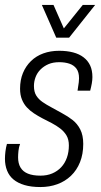

<svg xmlns="http://www.w3.org/2000/svg" viewBox="-21 -743 407 775"><path d="M142 12Q105 12 78 4Q51 -4 33.5 -18.5Q16 -33 7.5 -54.5Q-1 -76 -1 -102Q-1 -116 1 -132Q3 -148 7 -162H60Q55 -149 53.5 -134Q52 -119 52 -108Q52 -83 62 -66.5Q72 -50 92 -42Q112 -34 142 -34Q169 -34 190 -43Q211 -52 226 -68Q241 -84 249 -106.5Q257 -129 257 -156Q257 -180 247.5 -196Q238 -212 222.5 -224Q207 -236 188 -246Q169 -256 149 -266Q132 -275 116 -285.5Q100 -296 87.5 -309.5Q75 -323 67.5 -341.5Q60 -360 60 -385Q60 -420 71.5 -448Q83 -476 104 -496.5Q125 -517 154 -527.5Q183 -538 218 -538Q249 -538 274 -531.5Q299 -525 316.5 -511.5Q334 -498 343 -478.5Q352 -459 352 -432Q352 -420 349.5 -406Q347 -392 343 -377H292Q296 -401 297 -411Q298 -421 298 -427Q298 -452 287.5 -466Q277 -480 259 -486Q241 -492 218 -492Q193 -492 174.5 -484Q156 -476 142.5 -462.5Q129 -449 122.5 -431.5Q116 -414 116 -396Q116 -372 125.5 -357Q135 -342 151 -331Q167 -320 186 -310Q207 -298 229.5 -286Q252 -274 271.5 -259Q291 -244 303 -220.5Q315 -197 315 -162Q315 -121 302 -88.5Q289 -56 265.5 -33.5Q242 -11 210.5 0.5Q179 12 142 12ZM363 -723 258 -591H206L148 -723H195L247 -605H218L313 -723Z"/></svg>

Font: Archivo Condensed ExtraLight
Style: Italic
Weight: 250
Width: 3
Italic angle: -10°
Designer: Hector Gatti
Foundry: Omnibus-Type
Version: Version 2.001